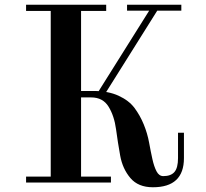

<svg xmlns="http://www.w3.org/2000/svg" viewBox="-20 -770 870 810"><path d="M448 0H90V-25H448ZM90 -724V-750H428V-724ZM659 -750 418 -366H384L625 -750ZM745 -725H516V-750H745ZM378 -386Q437 -386 480.5 -366Q524 -346 547.5 -314.5Q571 -283 586.5 -245Q602 -207 609 -168.5Q616 -130 623 -98.5Q630 -67 640.5 -47Q651 -27 669 -27Q701 -27 716 -44.5Q731 -62 731 -103V-210H756V-103Q756 20 625 20Q563 20 530 -19Q497 -58 487 -113.5Q477 -169 469.5 -225Q462 -281 438 -320Q414 -359 365 -359ZM322 0H194V-750H322ZM387 -359H221V-386H387Z"/></svg>

Font: Solide Mirage
Style: Etroit
Weight: 400
Designer: Jérémy Landes
Foundry: Velvetyne Type Foundry
Version: Version 1.1